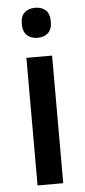

<svg xmlns="http://www.w3.org/2000/svg" viewBox="-54 -780 360 811"><g transform="rotate(-5 126.0 -374.5)"><path d="M180.7 -541V0H71.8V-541ZM127 -748.5Q154.8 -748.5 171.4 -733.2Q188 -717.8 188 -684.6Q188 -652.3 171.1 -636.7Q154.3 -621.1 127 -621.1Q99.1 -621.1 82 -636.7Q64.9 -652.3 64.9 -684.6Q64.9 -718.3 81.8 -733.4Q98.6 -748.5 127 -748.5Z"/></g></svg>

Font: Open Sans SemiCondensed SemiBold
Style: Regular
Weight: 600
Width: 4
Designer: Monotype Design Team
Foundry: Monotype Imaging Inc.
Version: Version 3.000